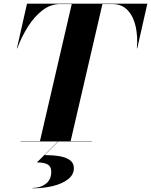

<svg xmlns="http://www.w3.org/2000/svg" viewBox="-20 -770 822 1045"><path d="M259 165Q259 137 240 125.5Q221 114 181 114L298 -3H300L223 74Q266.5 74 302.8 80Q339 86 360.5 101.5Q382 117 382 145Q382 181 350.5 205.5Q319 230 267.8 242.5Q216.5 255 157 255V253Q200 253 229.5 230.2Q259 207.5 259 165ZM93 -2H197.5L370.5 -748H308Q255.5 -748 211.2 -714Q167 -680 132.2 -625Q97.5 -570 74 -507H72L127 -750H782L727 -507H725Q730.5 -570.5 718.5 -625.5Q706.5 -680.5 675 -714.2Q643.5 -748 591 -748H537.5L364.5 -2H480V0H93Z"/></svg>

Font: Bodoni* 96
Style: Bold Italic
Weight: 700
Italic angle: -13°
Version: Version 2.2